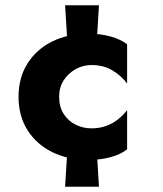

<svg xmlns="http://www.w3.org/2000/svg" viewBox="-20 -598 620 730"><path d="M236.7 -38 227.5 112H356.2L347.2 -38ZM204.8 -230Q204.8 -266.2 222.2 -292.7Q239.5 -319.3 267.5 -335Q295.5 -350.7 327.7 -350.7Q374.7 -350.7 408.7 -329.6Q442.7 -308.5 463.3 -280.5V-429.8Q439.3 -448.2 401.1 -459.1Q362.8 -470 315.8 -470Q239.2 -470 179.2 -440.6Q119.3 -411.2 84.9 -357.2Q50.5 -303.2 50.5 -230Q50.5 -156.7 84.9 -102.7Q119.3 -48.8 179.2 -19.4Q239.2 10 315.8 10Q362.8 10 401.1 -0.7Q439.3 -11.3 463.3 -30.2V-179.5Q449.7 -161.3 430 -145.3Q410.3 -129.2 384.8 -119.6Q359.3 -110 327.7 -110Q295.5 -110 267.5 -124Q239.5 -138 222.2 -164.8Q204.8 -191.7 204.8 -230ZM227.5 -578 236.7 -428H347.2L356.2 -578Z"/></svg>

Font: Jost* Book
Style: Regular
Weight: 400
Version: Version 3.000